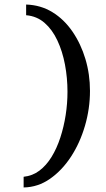

<svg xmlns="http://www.w3.org/2000/svg" viewBox="-20 -705 466 845"><path d="M95 -685Q159 -683 210.5 -651.5Q262 -620 299 -566Q336 -512 356 -445Q376 -378 376 -305Q376 -227 354 -151.5Q332 -76 292.5 -15.5Q253 45 200 82Q147 119 84 120V73Q123 69 153.5 46Q184 23 207 -14.5Q230 -52 245.5 -99.5Q261 -147 269 -198.5Q277 -250 277 -301Q277 -362 266 -420.5Q255 -479 232.5 -527Q210 -575 176 -604.5Q142 -634 95 -638Z"/></svg>

Font: Smooch Sans Thin
Style: Bold
Weight: 700
Version: Version 1.010